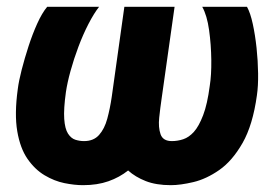

<svg xmlns="http://www.w3.org/2000/svg" viewBox="-20 -530 803 562"><path d="M223 12Q198 12 168.5 6Q139 0 110.5 -17Q82 -34 60.5 -65Q39 -96 30.5 -146Q22 -196 32 -269Q35 -293 43.5 -326Q52 -359 63.5 -394.5Q75 -430 89 -461Q103 -492 118 -510H270Q255 -491 239 -460Q223 -429 209.5 -393Q196 -357 186.5 -322.5Q177 -288 173 -261Q166 -211 168 -182Q170 -153 179 -139Q188 -125 200.5 -121Q213 -117 226 -117Q254 -117 270 -135Q286 -153 294 -182.5Q302 -212 307 -246L344 -510H491L453 -241Q449 -214 446 -185.5Q443 -157 450 -137Q457 -117 483 -117Q500 -117 516.5 -122.5Q533 -128 547.5 -144Q562 -160 574.5 -192.5Q587 -225 594 -279Q599 -310 598.5 -354.5Q598 -399 592 -442Q586 -485 572 -510H703Q713 -492 720 -459.5Q727 -427 731 -389.5Q735 -352 735.5 -315Q736 -278 732 -251Q720 -164 690 -111.5Q660 -59 622 -32.5Q584 -6 546 3Q508 12 480 12Q437 12 406.5 0Q376 -12 355 -31Q330 -11 297.5 0.5Q265 12 223 12Z"/></svg>

Font: Finlandica
Style: Italic
Weight: 400
Italic angle: -8°
Designer: Niklas Ekholm, Juho Hiilivirta, Jaakko Suomalainen
Foundry: Helsinki Type Studio
Version: Version 1.064